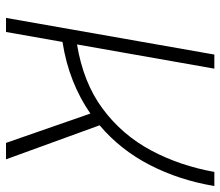

<svg xmlns="http://www.w3.org/2000/svg" viewBox="-67 -666 733 639"><g transform="rotate(90 299.5 -346.5)"><path d="M39.6 0 161.6 -693.4H208.5L127.9 -236.3Q255.4 -257.3 342.3 -322Q429.2 -386.7 480.5 -482.7Q531.7 -578.6 552.2 -693.4H599.1Q579.6 -576.7 529.1 -478.5Q478.5 -380.4 397 -311.5L510.3 0H455.6L357.9 -280.8Q308.1 -246.1 248.3 -222.4Q188.5 -198.7 119.6 -188L86.4 0Z"/></g></svg>

Font: Cascadia Mono ExtraLight
Style: Italic
Weight: 200
Italic angle: -10°
Monospace: yes
Designer: Aaron Bell
Foundry: Saja Typeworks
Version: Version 2404.023; ttfautohint (v1.8.4)